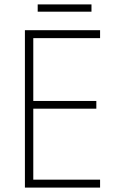

<svg xmlns="http://www.w3.org/2000/svg" viewBox="-20 -851 530 871"><path d="M395 -831H151V-798H395ZM434 0V-36H131V-358H417V-393H131V-678H434V-714H93V0Z"/></svg>

Font: Noto Sans Myanmar UI SemiCondensed ExtraLight
Style: Regular
Weight: 200
Width: 4
Designer: Monotype Design Team
Foundry: Monotype Imaging Inc.
Version: Version 2.103